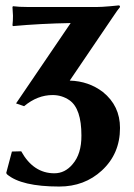

<svg xmlns="http://www.w3.org/2000/svg" viewBox="-20 -455 493 707"><path d="M39.1 -74.2 240.2 -370.1Q129.4 -368.2 27.8 -358.9L25.9 -361.8Q27.8 -377.9 27.8 -397L25.9 -429.2L27.8 -432.1Q50.8 -429.2 84 -429.2H335.9Q354 -429.2 386.2 -432.1L417 -435.1Q421.9 -435.1 421.9 -429.2Q415 -421.4 392.1 -387.2L236.8 -158.2Q306.6 -156.2 358.9 -116.2Q421.9 -65.4 421.9 16.1Q421.9 111.3 355 172.9Q291 231.9 198.2 231.9Q59.1 231.9 5.9 187L2.9 182.1L23.9 103L58.1 102.1Q103 183.1 180.2 183.1Q219.2 183.1 247.1 149.9Q280.3 111.8 279.8 43.9Q279.8 -55.2 235.8 -85.9Q208 -105 173.8 -105Q117.7 -105 68.8 -64Z"/></svg>

Font: Linux Biolinum O
Style: Bold
Weight: 700
Designer: Philipp H. Poll
Foundry: Philipp H. Poll
Version: Version 1.3.2